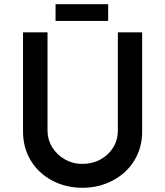

<svg xmlns="http://www.w3.org/2000/svg" viewBox="-20 -881 781 909"><path d="M370 -105Q417 -105 455.5 -126Q494 -147 516 -183Q538 -219 538 -262V-728H653V-259Q653 -181 615.5 -120.5Q578 -60 513 -26Q448 8 370 8Q292 8 227.5 -26Q163 -60 126 -120.5Q89 -181 89 -259V-728H205V-262Q205 -220 227 -184Q249 -148 287 -126.5Q325 -105 370 -105ZM492 -861V-782H243V-861Z"/></svg>

Font: Josefin Sans SemiBold
Style: Regular
Weight: 600
Designer: Santiago Orozco
Foundry: Typemade
Version: Version 2.000